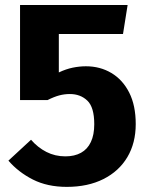

<svg xmlns="http://www.w3.org/2000/svg" viewBox="-20 -713 583 750"><path d="M58.3 -693.4H478.5L460.5 -580.3H209.8V-430Q237.7 -443.3 264.1 -448.7Q290.6 -454.1 315.6 -454.1Q371 -454.1 415 -427.9Q459.1 -401.8 484.7 -351.4Q510.2 -301.1 510.2 -228.3Q510.2 -154.4 477.5 -99.2Q444.7 -44.1 384.1 -13.6Q323.4 17 240.8 17Q165 17 108.3 -11.7Q51.7 -40.5 12.9 -85.5L101.2 -167.1Q127.6 -136.7 161.3 -119.5Q195 -102.2 235.5 -102.2Q271.1 -102.2 296.4 -116.2Q321.7 -130.1 334.9 -158.2Q348.2 -186.2 348.2 -227.8Q348.2 -293.9 321.3 -319.8Q294.4 -345.7 252.7 -345.7Q231.8 -345.7 211.4 -340.3Q191.1 -334.9 165.8 -322.1H58.3Z"/></svg>

Font: Fira Sans Variable
Style: Regular
Weight: 400
Designer: Carrois Corporate & Edenspiekermann AG
Foundry: Carrois Corporate GbR & Edenspiekermann AG
Version: Version 4.202